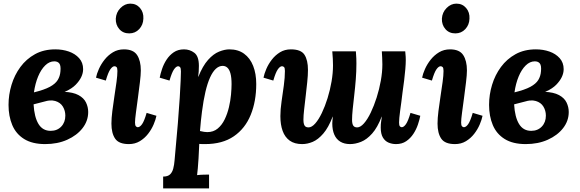

<svg xmlns="http://www.w3.org/2000/svg" viewBox="-20 -783 3195 1058"><path d="M229 11Q158 11 113 -17Q68 -45 47.5 -94Q27 -143 27 -205Q27 -261 43.5 -315.5Q60 -370 92.5 -414Q125 -458 173 -484.5Q221 -511 285 -511Q325 -511 359.5 -499Q394 -487 416 -462.5Q438 -438 438 -402Q438 -358 397 -316Q356 -274 256 -252L258 -232L165 -208Q169 -138 192 -100Q215 -62 259 -62Q295 -62 317.5 -85.5Q340 -109 340 -146Q340 -173 326.5 -195.5Q313 -218 284.5 -226.5Q256 -235 210 -220L203 -259Q281 -279 332 -277Q383 -275 412.5 -259Q442 -243 454 -218Q466 -193 466 -166Q466 -117 435 -77Q404 -37 350.5 -13Q297 11 229 11ZM167 -274Q224 -288 254.5 -304.5Q285 -321 298 -342Q311 -363 313 -390Q316 -421 307 -433Q298 -445 279 -445Q252 -445 229 -422.5Q206 -400 190 -361.5Q174 -323 167 -274Z M663 -511Q715 -511 735.5 -479.5Q756 -448 756 -395Q756 -371 751 -330Q746 -289 740 -244Q734 -199 729 -162Q724 -125 724 -108Q724 -92 729 -87Q734 -82 739 -82Q751 -82 763 -99Q775 -116 788 -161L842 -145Q838 -124 826.5 -97Q815 -70 796 -45.5Q777 -21 750.5 -5Q724 11 690 11Q635 11 614.5 -19Q594 -49 594 -102Q594 -131 599 -171Q604 -211 610.5 -253Q617 -295 622 -331.5Q627 -368 627 -392Q627 -409 622 -413.5Q617 -418 611 -418Q600 -418 588 -401Q576 -384 563 -339L509 -355Q513 -376 525 -403Q537 -430 556.5 -454.5Q576 -479 602.5 -495Q629 -511 663 -511ZM698 -763Q731 -763 751.5 -739Q772 -715 770 -680Q769 -646 747 -622.5Q725 -599 692 -599Q658 -599 637.5 -622.5Q617 -646 618 -680Q620 -715 644 -739Q668 -763 698 -763Z M879 255V190Q904 190 916.5 178.5Q929 167 934.5 146.5Q940 126 942 100Q953 -17 960 -102.5Q967 -188 970.5 -246Q974 -304 975.5 -338.5Q977 -373 977 -389Q977 -407 972.5 -412.5Q968 -418 962 -418Q951 -418 939 -401Q927 -384 914 -339L860 -355Q864 -376 873 -403Q882 -430 898 -454.5Q914 -479 937.5 -495Q961 -511 994 -511Q1026 -511 1051 -492Q1076 -473 1076 -420Q1076 -401 1075 -389Q1074 -377 1072 -360H1073Q1097 -420 1126.5 -453Q1156 -486 1187 -498.5Q1218 -511 1244 -511Q1292 -511 1325 -487Q1358 -463 1375 -420Q1392 -377 1392 -320Q1392 -225 1361.5 -150Q1331 -75 1268.5 -32Q1206 11 1110 11Q1105 11 1095.5 11Q1086 11 1078 10Q1076 58 1074 90.5Q1072 123 1070 144.5Q1068 166 1066 182Q1082 180 1102 179.5Q1122 179 1132 179V255ZM1122 -55Q1156 -55 1179.5 -74.5Q1203 -94 1218 -125Q1233 -156 1241.5 -192Q1250 -228 1253 -261.5Q1256 -295 1256 -319Q1256 -356 1250 -378Q1244 -400 1233 -410Q1222 -420 1207 -420Q1187 -420 1169.5 -404Q1152 -388 1137.5 -356Q1123 -324 1112 -277Q1101 -230 1093 -168Q1090 -143 1087 -116.5Q1084 -90 1082 -61Q1093 -58 1104.5 -56.5Q1116 -55 1122 -55Z M1645 11Q1603 11 1576.5 -8Q1550 -27 1537.5 -61.5Q1525 -96 1525 -143Q1525 -180 1531.5 -224Q1538 -268 1544 -312Q1550 -356 1550 -392Q1550 -409 1545 -413.5Q1540 -418 1534 -418Q1523 -418 1511 -401Q1499 -384 1486 -339L1432 -355Q1436 -376 1447.5 -403Q1459 -430 1478 -454.5Q1497 -479 1523 -495Q1549 -511 1583 -511Q1639 -511 1658 -481Q1677 -451 1677 -398Q1677 -368 1673 -330.5Q1669 -293 1664.5 -254Q1660 -215 1656 -180.5Q1652 -146 1652 -123Q1652 -108 1655 -98.5Q1658 -89 1664 -85Q1670 -81 1680 -81Q1698 -81 1717 -102.5Q1736 -124 1753.5 -160.5Q1771 -197 1785 -242Q1799 -287 1807 -334Q1815 -381 1815 -423Q1815 -437 1814 -459Q1813 -481 1811 -500H1941Q1943 -479 1943.5 -460.5Q1944 -442 1944 -433Q1944 -390 1940.5 -345.5Q1937 -301 1932 -258.5Q1927 -216 1923.5 -181Q1920 -146 1920 -123Q1920 -101 1926.5 -91Q1933 -81 1948 -81Q1966 -81 1985.5 -103Q2005 -125 2023 -162.5Q2041 -200 2055.5 -245.5Q2070 -291 2078.5 -338.5Q2087 -386 2087 -428Q2087 -442 2086 -465Q2085 -488 2084 -500H2213Q2215 -479 2215.5 -470.5Q2216 -462 2216 -452Q2216 -431 2213.5 -402Q2211 -373 2207 -340Q2203 -307 2198 -273Q2195 -246 2191.5 -220.5Q2188 -195 2185 -173Q2182 -151 2180.5 -134Q2179 -117 2179 -108Q2179 -92 2183.5 -87Q2188 -82 2194 -82Q2205 -82 2217 -99Q2229 -116 2242 -161L2296 -145Q2292 -124 2283 -97Q2274 -70 2258 -45.5Q2242 -21 2218.5 -5Q2195 11 2162 11Q2141 11 2121.5 3Q2102 -5 2090 -25Q2078 -45 2078 -80Q2078 -100 2080 -111.5Q2082 -123 2084 -140H2083Q2060 -80 2030.5 -47Q2001 -14 1969.5 -1.5Q1938 11 1909 11Q1877 11 1855 -2.5Q1833 -16 1822 -41.5Q1811 -67 1811 -103Q1811 -111 1812 -120.5Q1813 -130 1814 -140H1813Q1790 -80 1761.5 -47Q1733 -14 1703.5 -1.5Q1674 11 1645 11Z M2460 -511Q2512 -511 2532.5 -479.5Q2553 -448 2553 -395Q2553 -371 2548 -330Q2543 -289 2537 -244Q2531 -199 2526 -162Q2521 -125 2521 -108Q2521 -92 2526 -87Q2531 -82 2536 -82Q2548 -82 2560 -99Q2572 -116 2585 -161L2639 -145Q2635 -124 2623.5 -97Q2612 -70 2593 -45.5Q2574 -21 2547.5 -5Q2521 11 2487 11Q2432 11 2411.5 -19Q2391 -49 2391 -102Q2391 -131 2396 -171Q2401 -211 2407.5 -253Q2414 -295 2419 -331.5Q2424 -368 2424 -392Q2424 -409 2419 -413.5Q2414 -418 2408 -418Q2397 -418 2385 -401Q2373 -384 2360 -339L2306 -355Q2310 -376 2322 -403Q2334 -430 2353.5 -454.5Q2373 -479 2399.5 -495Q2426 -511 2460 -511ZM2495 -763Q2528 -763 2548.5 -739Q2569 -715 2567 -680Q2566 -646 2544 -622.5Q2522 -599 2489 -599Q2455 -599 2434.5 -622.5Q2414 -646 2415 -680Q2417 -715 2441 -739Q2465 -763 2495 -763Z M2877 11Q2806 11 2761 -17Q2716 -45 2695.5 -94Q2675 -143 2675 -205Q2675 -261 2691.5 -315.5Q2708 -370 2740.5 -414Q2773 -458 2821 -484.5Q2869 -511 2933 -511Q2973 -511 3007.5 -499Q3042 -487 3064 -462.5Q3086 -438 3086 -402Q3086 -358 3045 -316Q3004 -274 2904 -252L2906 -232L2813 -208Q2817 -138 2840 -100Q2863 -62 2907 -62Q2943 -62 2965.5 -85.5Q2988 -109 2988 -146Q2988 -173 2974.5 -195.5Q2961 -218 2932.5 -226.5Q2904 -235 2858 -220L2851 -259Q2929 -279 2980 -277Q3031 -275 3060.5 -259Q3090 -243 3102 -218Q3114 -193 3114 -166Q3114 -117 3083 -77Q3052 -37 2998.5 -13Q2945 11 2877 11ZM2815 -274Q2872 -288 2902.5 -304.5Q2933 -321 2946 -342Q2959 -363 2961 -390Q2964 -421 2955 -433Q2946 -445 2927 -445Q2900 -445 2877 -422.5Q2854 -400 2838 -361.5Q2822 -323 2815 -274Z"/></svg>

Font: Lora
Style: Bold Italic
Weight: 700
Italic angle: -3°
Designer: Olga Karpushina, Alexei Vanyashin (Cyrillic)
Foundry: Cyreal
Version: Version 3.004